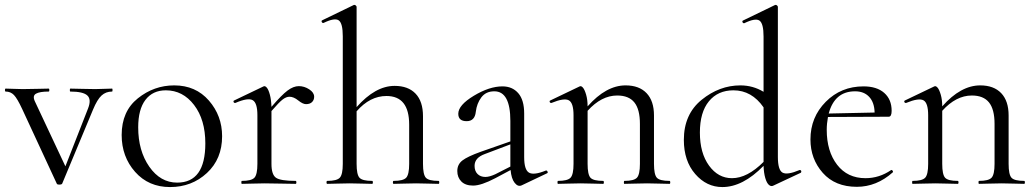

<svg xmlns="http://www.w3.org/2000/svg" viewBox="-23 -745 4192 778"><path d="M431 -386Q433 -386 433 -380Q433 -374 431 -374Q406 -374 388.5 -358Q371 -342 354 -301L229 -1Q227 3 217.5 3Q208 3 207 -1L67 -303Q47 -346 33.5 -360Q20 -374 0 -374Q-3 -374 -3 -380Q-3 -386 0 -386Q9 -386 32 -385Q55 -384 69 -384Q94 -384 128 -385Q162 -386 174 -386Q177 -386 177 -380Q177 -374 174 -374Q138 -374 123 -365.5Q108 -357 118 -335L242 -71L334 -306Q348 -342 331 -358Q314 -374 262 -374Q260 -374 260 -380Q260 -386 262 -386Q276 -386 307 -385Q338 -384 363 -384Q378 -384 398 -385Q418 -386 431 -386Z M666 13Q579 13 524.5 -48.5Q470 -110 470 -198Q470 -294 535.5 -346.5Q601 -399 683 -399Q770 -399 823.5 -337.5Q877 -276 877 -193Q877 -101 815.5 -44Q754 13 666 13ZM695 -5Q809 -5 809 -164Q809 -260 763.5 -319.5Q718 -379 649 -379Q596 -379 566.5 -340.5Q537 -302 537 -229Q537 -134 582 -69.5Q627 -5 695 -5Z M1250 -353Q1250 -340 1241.5 -331.5Q1233 -323 1217 -323Q1204 -323 1185.5 -338Q1167 -353 1150 -353Q1137 -353 1122.5 -342Q1108 -331 1077 -295V-81Q1077 -38 1095 -25Q1113 -12 1175 -12Q1178 -12 1178 -6Q1178 0 1175 0Q1158 0 1115.5 -1Q1073 -2 1049 -2Q1030 -2 999 -1Q968 0 957 0Q955 0 955 -6Q955 -12 957 -12Q996 -12 1008 -25Q1020 -38 1020 -81V-278Q1020 -328 1001 -339Q982 -350 931 -328Q928 -327 925.5 -329Q923 -331 923 -334Q923 -337 926 -338L1045 -395Q1051 -398 1058 -390Q1065 -382 1070.5 -361.5Q1076 -341 1077 -312Q1118 -360 1142 -378Q1166 -396 1188 -396Q1210 -396 1230 -383Q1250 -370 1250 -353Z M1754 -12Q1757 -12 1757 -6Q1757 0 1754 0Q1743 0 1712.5 -1Q1682 -2 1663 -2Q1644 -2 1613.5 -1Q1583 0 1572 0Q1569 0 1569 -6Q1569 -12 1572 -12Q1611 -12 1623 -25Q1635 -38 1635 -81V-240Q1635 -356 1543 -356Q1476 -356 1422 -294V-81Q1422 -38 1433.5 -25Q1445 -12 1485 -12Q1488 -12 1488 -6Q1488 0 1485 0Q1474 0 1443.5 -1Q1413 -2 1394 -2Q1375 -2 1344.5 -1Q1314 0 1303 0Q1300 0 1300 -6Q1300 -12 1303 -12Q1342 -12 1354 -25Q1366 -38 1366 -81V-598Q1366 -651 1349.5 -662.5Q1333 -674 1288 -652Q1285 -651 1282.5 -653.5Q1280 -656 1280 -659Q1280 -662 1283 -663L1411 -725Q1415 -726 1418.5 -723Q1422 -720 1422 -717V-311Q1498 -397 1576 -397Q1631 -397 1661 -365.5Q1691 -334 1691 -274V-81Q1691 -38 1702.5 -25Q1714 -12 1754 -12Z M2189 -54Q2193 -55 2195.5 -50Q2198 -45 2194 -43L2091 6Q2076 13 2062.5 -4Q2049 -21 2046 -56L1984 -23Q1927 7 1894 7Q1863 7 1846.5 -9.5Q1830 -26 1830 -52Q1830 -79 1851 -95Q1872 -111 1925 -130L2045 -172V-255Q2045 -375 1980 -375Q1946 -375 1927.5 -350.5Q1909 -326 1905 -292Q1901 -254 1868 -254Q1834 -254 1834 -284Q1834 -319 1897 -357Q1960 -395 2013 -395Q2053 -395 2077 -367.5Q2101 -340 2101 -285V-108Q2101 -57 2120.5 -45.5Q2140 -34 2189 -54ZM1984 -39 2045 -70V-76V-160L1942 -121Q1900 -106 1900 -73Q1900 -52 1912 -40Q1924 -28 1944 -28Q1960 -28 1984 -39Z M2690 -12Q2693 -12 2693 -6Q2693 0 2690 0Q2679 0 2648 -1Q2617 -2 2599 -2Q2580 -2 2549 -1Q2518 0 2507 0Q2505 0 2505 -6Q2505 -12 2507 -12Q2546 -12 2558 -25Q2570 -38 2570 -81V-243Q2570 -302 2547.5 -330Q2525 -358 2478 -358Q2414 -358 2358 -296V-81Q2358 -38 2369.5 -25Q2381 -12 2421 -12Q2424 -12 2424 -6Q2424 0 2421 0Q2410 0 2379 -1Q2348 -2 2330 -2Q2311 -2 2280 -1Q2249 0 2238 0Q2236 0 2236 -6Q2236 -12 2238 -12Q2277 -12 2289 -25Q2301 -38 2301 -81V-278Q2301 -328 2282 -338.5Q2263 -349 2212 -328Q2209 -327 2206.5 -329Q2204 -331 2204 -334Q2204 -337 2207 -338L2326 -395Q2332 -398 2339 -390Q2346 -382 2352 -361.5Q2358 -341 2358 -314Q2433 -399 2512 -399Q2567 -399 2597 -367.5Q2627 -336 2627 -277V-81Q2627 -38 2638.5 -25Q2650 -12 2690 -12Z M3217 -56Q3219 -57 3221.5 -55Q3224 -53 3224 -50Q3224 -47 3222 -45L3111 7Q3102 12 3093 4.5Q3084 -3 3078 -23.5Q3072 -44 3071 -73Q2987 13 2904 13Q2840 13 2794 -40Q2748 -93 2748 -178Q2748 -282 2820 -340.5Q2892 -399 2977 -399Q3028 -399 3071 -373V-597Q3071 -650 3054.5 -661.5Q3038 -673 2993 -651Q2990 -650 2987.5 -652.5Q2985 -655 2985 -658Q2985 -661 2988 -662L3118 -725Q3122 -726 3125.5 -723Q3129 -720 3129 -717V-109Q3129 -56 3148 -45.5Q3167 -35 3217 -56ZM2943 -23Q3005 -23 3071 -89V-310Q3023 -379 2949 -379Q2886 -379 2849.5 -334.5Q2813 -290 2813 -208Q2813 -125 2850 -74Q2887 -23 2943 -23Z M3588 -56Q3589 -57 3591.5 -55.5Q3594 -54 3595 -51.5Q3596 -49 3595 -47Q3529 12 3449 12Q3361 12 3311 -44.5Q3261 -101 3261 -180Q3261 -270 3323 -332.5Q3385 -395 3476 -395Q3530 -395 3560 -368.5Q3590 -342 3590 -296Q3590 -272 3578 -272L3332 -271Q3327 -244 3327 -219Q3327 -132 3369 -77.5Q3411 -23 3484 -23Q3540 -23 3588 -56ZM3442 -375Q3359 -375 3335 -285L3521 -289Q3520 -330 3499 -352.5Q3478 -375 3442 -375Z M4127 -12Q4130 -12 4130 -6Q4130 0 4127 0Q4116 0 4085 -1Q4054 -2 4036 -2Q4017 -2 3986 -1Q3955 0 3944 0Q3942 0 3942 -6Q3942 -12 3944 -12Q3983 -12 3995 -25Q4007 -38 4007 -81V-243Q4007 -302 3984.5 -330Q3962 -358 3915 -358Q3851 -358 3795 -296V-81Q3795 -38 3806.5 -25Q3818 -12 3858 -12Q3861 -12 3861 -6Q3861 0 3858 0Q3847 0 3816 -1Q3785 -2 3767 -2Q3748 -2 3717 -1Q3686 0 3675 0Q3673 0 3673 -6Q3673 -12 3675 -12Q3714 -12 3726 -25Q3738 -38 3738 -81V-278Q3738 -328 3719 -338.5Q3700 -349 3649 -328Q3646 -327 3643.5 -329Q3641 -331 3641 -334Q3641 -337 3644 -338L3763 -395Q3769 -398 3776 -390Q3783 -382 3789 -361.5Q3795 -341 3795 -314Q3870 -399 3949 -399Q4004 -399 4034 -367.5Q4064 -336 4064 -277V-81Q4064 -38 4075.5 -25Q4087 -12 4127 -12Z"/></svg>

Font: Cormorant
Style: Regular
Weight: 400
Designer: Christian Thalmann (Catharsis Fonts)
Version: Version 1.000;PS 001.000;hotconv 1.0.70;makeotf.lib2.5.58329